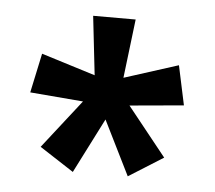

<svg xmlns="http://www.w3.org/2000/svg" viewBox="-36 -800 484 432"><g transform="rotate(5 205.5 -584.0)"><path d="M254 -761H158L173 -628L51 -666L32 -577L152 -567L66 -457L143 -407L206 -531L267 -408L345 -457L257 -567L379 -578L360 -667L238 -628Z"/></g></svg>

Font: Noto Sans Armenian ExtraCondensed Medium
Style: Regular
Weight: 500
Width: 2
Designer: Monotype Design Team
Foundry: Monotype Imaging Inc.
Version: Version 2.008